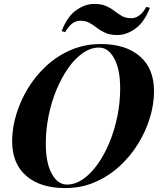

<svg xmlns="http://www.w3.org/2000/svg" viewBox="-20 -947 817 981"><path d="M486 -704Q444 -704 404 -676.5Q364 -649 329.5 -600.5Q295 -552 269 -489.5Q243 -427 228.5 -356Q214 -285 214 -213Q214 -115 244.5 -59.5Q275 -4 322 -4Q364 -4 404 -31.5Q444 -59 478.5 -107.5Q513 -156 539 -218.5Q565 -281 579.5 -352Q594 -423 594 -495Q594 -593 563.5 -648.5Q533 -704 486 -704ZM42 -226Q42 -292 63 -362Q84 -432 123 -496Q162 -560 217.5 -611Q273 -662 343 -692Q413 -722 495 -722Q622 -722 694.5 -659.5Q767 -597 767 -481Q767 -415 746 -345.5Q725 -276 685.5 -212Q646 -148 590 -97Q534 -46 464.5 -16Q395 14 313 14Q186 14 114 -48.5Q42 -111 42 -226ZM461 -927Q498 -927 522.5 -916Q547 -905 565.5 -890.5Q584 -876 603.5 -865Q623 -854 651 -854Q672 -854 691 -867.5Q710 -881 728 -912L746 -907Q717 -833 671.5 -800.5Q626 -768 580 -768Q543 -768 518.5 -779Q494 -790 475.5 -804.5Q457 -819 437.5 -830Q418 -841 390 -841Q369 -841 350.5 -828Q332 -815 313 -783L295 -788Q323 -862 369 -894.5Q415 -927 461 -927Z"/></svg>

Font: Playfair Display
Style: Bold Italic
Weight: 700
Italic angle: -14°
Designer: Claus Eggers Sørensen
Foundry: Claus Eggers Sørensen
Version: Version 1.203